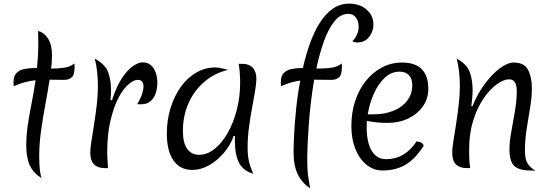

<svg xmlns="http://www.w3.org/2000/svg" viewBox="-20 -920 3026 1053"><path d="M195 -63Q195 -21 198.5 10.5Q202 42 209 57Q164 31 144 -12Q124 -55 124 -122Q124 -179 132.5 -235.5Q141 -292 153 -352Q165 -412 175 -480Q147 -477 118 -469.5Q89 -462 55 -447Q55 -451 54.5 -457Q54 -463 54 -468Q54 -502 70 -519Q86 -536 113 -541.5Q140 -547 173 -547Q178 -547 183 -547Q186 -579 188 -613.5Q190 -648 190 -685Q190 -701 189.5 -717.5Q189 -734 189 -750Q222 -742 243.5 -708.5Q265 -675 265 -618Q265 -601 264 -582.5Q263 -564 260 -544Q264 -544 268 -544Q303 -544 334.5 -549Q366 -554 388 -572Q389 -568 389 -562.5Q389 -557 389 -551Q389 -510 373.5 -496Q358 -482 332 -482Q311 -482 291 -482.5Q271 -483 252 -483Q242 -418 228.5 -346Q215 -274 205 -201.5Q195 -129 195 -63Z M594 -370Q619 -447 649.5 -492.5Q680 -538 710 -558Q740 -578 762 -578Q790 -578 808 -562Q826 -546 834.5 -520.5Q843 -495 843 -467Q843 -438 834.5 -410.5Q826 -383 806 -365.5Q786 -348 752 -348Q748 -348 743 -348Q738 -348 732 -349Q744 -365 755.5 -394.5Q767 -424 767 -447Q767 -462 759.5 -472Q752 -482 735 -482Q713 -482 684 -457Q655 -432 629 -382Q603 -332 585.5 -257Q568 -182 568 -83Q568 -65 569.5 -44Q571 -23 572 2H556Q517 2 496 -18Q475 -38 475 -84Q475 -106 481.5 -146.5Q488 -187 496 -238Q504 -289 510.5 -343.5Q517 -398 517 -447Q517 -486 513 -524Q509 -562 500 -598Q557 -568 573 -524Q589 -480 589 -427Q589 -417 588.5 -402.5Q588 -388 586 -372Z M1262 -175Q1243 -122 1206 -79.5Q1169 -37 1124.5 -12.5Q1080 12 1035 12Q968 12 931.5 -40Q895 -92 895 -187Q895 -262 915.5 -328Q936 -394 972 -444Q1008 -494 1056.5 -522Q1105 -550 1160 -550Q1174 -550 1190.5 -546.5Q1207 -543 1232 -537Q1158 -520 1101.5 -472Q1045 -424 1014 -354Q983 -284 983 -202Q983 -138 1006 -104.5Q1029 -71 1072 -71Q1116 -71 1156.5 -103Q1197 -135 1228.5 -190.5Q1260 -246 1278.5 -317Q1297 -388 1297 -466Q1297 -492 1295 -520Q1293 -548 1289 -570Q1296 -569 1301 -569.5Q1306 -570 1310 -570Q1346 -570 1366 -548.5Q1386 -527 1386 -488Q1386 -462 1379 -421Q1372 -380 1362.5 -329Q1353 -278 1345.5 -222Q1338 -166 1338 -111Q1338 -68 1345 -37Q1352 -6 1369 33Q1314 17 1291 -27Q1268 -71 1268 -154Q1268 -166 1269 -173Z M1590 -93Q1590 -130 1593.5 -191Q1597 -252 1604.5 -326.5Q1612 -401 1627 -478Q1602 -475 1576 -467.5Q1550 -460 1521 -447Q1521 -451 1520.5 -457Q1520 -463 1520 -468Q1520 -502 1536 -519Q1552 -536 1579 -541.5Q1606 -547 1639 -547H1641Q1657 -617 1679.5 -680.5Q1702 -744 1733 -793.5Q1764 -843 1804 -871.5Q1844 -900 1895 -900Q1954 -900 1991 -867Q2028 -834 2028 -785Q2028 -748 2004.5 -717.5Q1981 -687 1939 -687Q1934 -687 1926.5 -688.5Q1919 -690 1912 -694Q1923 -702 1935 -725Q1947 -748 1947 -771Q1947 -805 1931.5 -824.5Q1916 -844 1891 -844Q1847 -844 1814 -803Q1781 -762 1756.5 -693.5Q1732 -625 1715 -544Q1725 -544 1734 -544Q1769 -544 1800.5 -549Q1832 -554 1854 -572Q1855 -568 1855 -562.5Q1855 -557 1855 -551Q1855 -510 1839.5 -496Q1824 -482 1798 -482Q1772 -482 1749 -482.5Q1726 -483 1703 -483Q1692 -418 1684.5 -353.5Q1677 -289 1673 -231Q1669 -173 1667 -128.5Q1665 -84 1665 -60Q1665 -33 1665.5 -15.5Q1666 2 1667 18Q1668 34 1671.5 55.5Q1675 77 1681 113Q1637 84 1613 35.5Q1589 -13 1590 -93Z M2078 15Q2029 15 1990 -16.5Q1951 -48 1929 -103Q1907 -158 1907 -229Q1907 -303 1928 -366.5Q1949 -430 1987 -477Q2025 -524 2075.5 -550.5Q2126 -577 2185 -577Q2329 -577 2329 -432Q2329 -379 2299.5 -337Q2270 -295 2219.5 -270.5Q2169 -246 2105 -246Q2073 -246 2045.5 -249Q2018 -252 1992 -257Q1991 -240 1991 -224Q1991 -139 2018.5 -93Q2046 -47 2098 -47Q2201 -47 2265 -145Q2303 -139 2303 -120Q2259 -50 2205.5 -17.5Q2152 15 2078 15ZM2172 -527Q2125 -527 2089 -492.5Q2053 -458 2029.5 -404.5Q2006 -351 1997 -293H2027Q2091 -293 2139 -313Q2187 -333 2214 -369Q2241 -405 2241 -452Q2241 -488 2223 -507.5Q2205 -527 2172 -527Z M2571 -337Q2598 -405 2638.5 -459.5Q2679 -514 2721.5 -545.5Q2764 -577 2797 -577Q2855 -577 2876 -537Q2897 -497 2897 -434Q2897 -387 2887.5 -330.5Q2878 -274 2868.5 -214Q2859 -154 2859 -94Q2859 -46 2873.5 -23.5Q2888 -1 2916 16Q2907 16 2899.5 15.5Q2892 15 2889 15Q2828 15 2801 -9.5Q2774 -34 2774 -102Q2774 -142 2784 -196.5Q2794 -251 2804 -310Q2814 -369 2814 -421Q2814 -485 2772 -485Q2743 -485 2705.5 -458.5Q2668 -432 2633 -381.5Q2598 -331 2575.5 -260Q2553 -189 2553 -100Q2553 -78 2553.5 -52.5Q2554 -27 2559 2Q2553 1 2548.5 1.5Q2544 2 2540 2Q2502 2 2481 -18Q2460 -38 2460 -84Q2460 -105 2466.5 -145.5Q2473 -186 2481 -237.5Q2489 -289 2495.5 -343.5Q2502 -398 2502 -447Q2502 -486 2498 -524Q2494 -562 2485 -598Q2541 -568 2556.5 -524Q2572 -480 2572 -427Q2572 -407 2570 -384Q2568 -361 2565 -338Z"/></svg>

Font: Merienda Light
Style: Regular
Weight: 300
Designer: Eduardo Rodriguez Tunni
Foundry: Eduardo Rodriguez Tunni
Version: Version 2.001; ttfautohint (v1.8.4.7-5d5b)